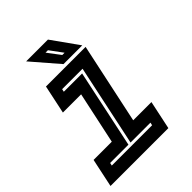

<svg xmlns="http://www.w3.org/2000/svg" viewBox="-199 -791 894 894"><g transform="rotate(-45 248.0 -344.0)"><path d="M-0.5 0 29.5 -141.5H149.5L204.5 -398.5H84.5L114.5 -540H375.5L290.5 -141.5H410.5L380.5 0ZM71 -63H336.5L339.5 -77H208.5L293.5 -478H159L156 -464H276.5L194.5 -77H74ZM369.5 -556H246L132 -688H275.5ZM287 -590 240.5 -653H224.5L272 -590Z"/></g></svg>

Font: Tourney
Style: Bold Italic
Weight: 700
Italic angle: -12°
Version: Version 1.015